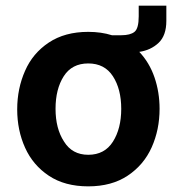

<svg xmlns="http://www.w3.org/2000/svg" viewBox="-20 -653 650 681"><path d="M69 -402Q96 -464 153 -502Q210 -540 293 -540Q339 -540 377 -528H410Q442 -528 457 -540Q472 -552 472 -595V-633H570V-579Q570 -527 542.5 -501Q515 -475 474 -469Q510 -431 528 -378.5Q546 -326 546 -267Q546 -193 518 -130.5Q490 -68 433 -30Q376 8 293 8Q210 8 153.5 -29.5Q97 -67 69 -129Q41 -191 41 -265Q41 -339 69 -402ZM207 -151Q236 -104 293 -104Q351 -104 380.5 -150.5Q410 -197 410 -267Q410 -337 380.5 -382.5Q351 -428 293 -428Q235 -428 206 -382.5Q177 -337 177 -267Q177 -197 207 -151Z"/></svg>

Font: Lopes Sans
Style: Bold
Weight: 700
Designer: Gabriel Lam, Diego Maldonado
Foundry: TypeRant, Foresti Design
Version: Version 4.000